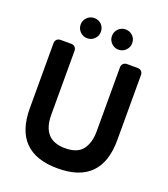

<svg xmlns="http://www.w3.org/2000/svg" viewBox="-160 -1000 982 1124"><g transform="rotate(20 331.0 -437.5)"><path d="M233 -762Q207 -762 188.5 -780.5Q170 -799 170 -825Q170 -851 188.5 -869.5Q207 -888 233 -888Q259 -888 278 -870Q296 -851 296 -825Q296 -799 277.5 -780.5Q259 -762 233 -762ZM428 -762Q402 -762 383.5 -780.5Q365 -799 365 -825Q365 -851 383.5 -869.5Q402 -888 428 -888Q454 -888 473 -870Q491 -851 491 -825Q491 -799 472.5 -780.5Q454 -762 428 -762ZM603 -263Q603 13 331 13Q58 13 58 -263V-667Q58 -682 67 -691Q76 -700 91 -700H156Q171 -700 180 -691Q189 -682 189 -667V-270Q189 -113 331 -113Q408 -113 440 -155.5Q472 -198 472 -270V-667Q472 -682 481 -691Q490 -700 505 -700H570Q585 -700 594 -691Q603 -682 603 -667Z"/></g></svg>

Font: Tsunagi Gothic Black
Style: Regular
Weight: 900
Designer: Yoshimichi Ohira
Foundry: Positype
Version: Version 1.001